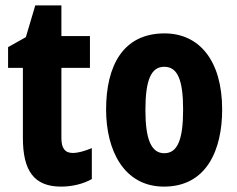

<svg xmlns="http://www.w3.org/2000/svg" viewBox="-20 -749 879 713"><path d="M250 -181C221 -181 208 -199 208 -236V-497H314V-615H208V-729H111L76 -611L10 -574V-497H65V-237C65 -115 106 -56 207 -56C248 -56 289 -66 321 -84V-199C294 -188 271 -181 250 -181Z M805 -342C805 -524 720 -625 591 -625C437 -625 374 -505 374 -342C374 -191 440 -56 589 -56C749 -56 805 -195 805 -342ZM520 -340C520 -452 541 -501 590 -501C640 -501 660 -451 660 -342C660 -232 640 -180 590 -180C541 -180 520 -233 520 -340Z"/></svg>

Font: Noto Sans Malayalam UI ExtraCondensed ExtraBold
Style: Regular
Weight: 800
Width: 2
Designer: Jelle Bosma - Monotype Design Team
Foundry: Monotype Imaging Inc.
Version: Version 2.104